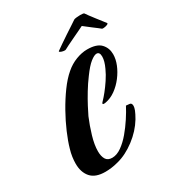

<svg xmlns="http://www.w3.org/2000/svg" viewBox="-185 -890 928 1010"><g transform="rotate(-30 279.0 -384.5)"><path d="M159 6Q99 6 71.5 -25.5Q44 -57 44 -109Q44 -128 47 -149.5Q50 -171 57 -194Q68 -233 89 -282Q110 -331 138 -381Q166 -431 198 -475Q230 -519 263 -547Q293 -573 328.5 -586.5Q364 -600 396 -600Q454 -600 478.5 -574Q503 -548 503 -510Q503 -480 490 -448Q477 -416 454.5 -386.5Q432 -357 403 -336Q374 -315 341 -309Q337 -308 331 -308Q324 -308 324 -312Q324 -315 328 -319.5Q332 -324 336 -328Q344 -336 361.5 -357.5Q379 -379 398 -407.5Q417 -436 429 -463Q447 -501 447 -528Q447 -556 428 -556Q414 -556 390.5 -537.5Q367 -519 335 -475Q311 -443 289.5 -407.5Q268 -372 252 -341.5Q236 -311 227 -292Q208 -247 193 -196.5Q178 -146 178 -107Q178 -77 189 -58.5Q200 -40 227 -40Q255 -40 284 -60.5Q313 -81 339.5 -112.5Q366 -144 388.5 -178.5Q411 -213 426 -242Q433 -241 446.5 -240Q460 -239 460 -221Q460 -211 454 -195.5Q448 -180 433 -154Q401 -101 347 -60Q293 -19 238 -5Q216 1 196 3.5Q176 6 159 6ZM526 -654Q520 -654 518 -656Q515 -659 503 -668Q491 -677 476.5 -688Q462 -699 450 -708.5Q438 -718 434 -721Q428 -718 408.5 -708.5Q389 -699 365.5 -688Q342 -677 323 -667.5Q304 -658 299 -655Q296 -653 285.5 -654.5Q275 -656 267.5 -660Q260 -664 264 -667Q278 -677 299 -691.5Q320 -706 343.5 -721.5Q367 -737 387 -750Q407 -763 417 -770Q420 -772 432 -773.5Q444 -775 456 -775Q464 -775 471 -774Q478 -773 479 -771Q482 -766 493.5 -750.5Q505 -735 519 -717Q533 -699 544 -685Q555 -671 557 -668Q561 -663 549.5 -658.5Q538 -654 526 -654Z"/></g></svg>

Font: Praise
Style: Regular
Weight: 400
Designer: Robert E. Leuschke
Foundry: Robert E. Leuschke
Version: Version 1.100; ttfautohint (v1.8.3)